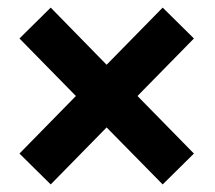

<svg xmlns="http://www.w3.org/2000/svg" viewBox="-20 -590 571 510"><path d="M31.7 -182.1 181.6 -335 31.7 -487.8 114.7 -569.8 263.2 -418 412.1 -569.8 495.1 -487.8 345.2 -335 495.1 -182.1 412.1 -100.1 263.2 -251.5 114.7 -100.1Z"/></svg>

Font: Millunium
Style: Bold
Weight: 700
Designer: kolcsarzsolt
Foundry: Kolcsar Szilard Zsolt
Version: Version 2.000980; 2016